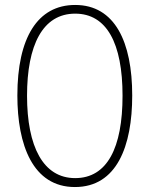

<svg xmlns="http://www.w3.org/2000/svg" viewBox="-20 -744 603 774"><path d="M282 10C451 10 513 -155 513 -359C513 -575 443 -724 283 -724C131 -724 50 -591 50 -359C50 -160 112 10 282 10ZM283 -26C154 -26 89 -153 89 -358C89 -562 152 -689 283 -689C410 -689 474 -570 474 -358C474 -148 412 -26 283 -26Z"/></svg>

Font: Noto Sans Mono SemiCondensed ExtraLight
Style: Regular
Weight: 200
Width: 4
Designer: Monotype Design Team
Foundry: Monotype Imaging Inc.
Version: Version 2.014